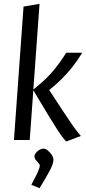

<svg xmlns="http://www.w3.org/2000/svg" viewBox="-20 -722 444 990"><path d="M320.7 7.8Q313.7 -0.5 303.5 -13.4Q293.4 -26.2 275.7 -53.2Q258 -80.3 228.4 -128.9Q198.7 -177.6 151.8 -256.8L133.3 0H51.9L101.4 -688.2L183.8 -702.2L152 -260.6Q156.8 -264.1 160.9 -267.4Q165 -270.6 169 -274.7Q216.8 -312.6 253.1 -355.5Q289.4 -398.3 321.3 -450H404Q380.9 -411.9 354.5 -378.2Q328 -344.6 298.3 -315Q268.5 -285.4 233.8 -257.8Q277.4 -190.5 305.1 -148.7Q332.7 -106.9 349.5 -82.8Q366.2 -58.6 377.1 -45.2Q388 -31.8 397 -20.8ZM183.9 248.3 141.5 230.9Q155.9 204.5 165.5 184.9Q175.2 165.4 180.2 151.8Q185.3 138.3 185.3 132.3Q186 126.8 178.8 119.4Q171.5 112 164.5 103Q157.5 94 157.5 84.3Q158.2 74.7 165.6 65.5Q173.1 56.3 183.8 50.2Q194.5 44.2 203.9 44.2Q214.4 44.2 226.9 54.2Q239.3 64.3 247.8 78Q256.4 91.8 255.4 104.8Q254.4 123.3 237.6 155.9Q220.8 188.5 183.9 248.3Z"/></svg>

Font: Ancizar Sans Thin
Style: Italic
Weight: 100
Italic angle: -4°
Designer: Cesar Puertas, Viviana Monsalve, Julian Moncada, Julian Prieto, Jose Castro, Mariel Hernandez, Felipe Aragon, Sara Alarc
Version: Version 8.100